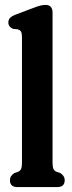

<svg xmlns="http://www.w3.org/2000/svg" viewBox="-20 -762 292 782"><path d="M194 -710V-100.5Q194 -81.5 198 -73.5Q202 -65.5 211 -62L225 -57.5Q243.5 -46 243.5 -28Q243.5 0 213 0H51Q20.5 0 20.5 -28Q20.5 -46 39 -57.5L52.5 -62Q62 -65.5 65.8 -73.5Q69.5 -81.5 69.5 -100.5V-609.5Q69.5 -626 65.8 -632.8Q62 -639.5 52.5 -642.5L33 -644.5Q14 -653 14 -670.5Q14 -680.5 20 -688Q26 -695.5 42.5 -702L115 -729.5Q134.5 -737 145.5 -739.5Q156.5 -742 165.5 -742Q194 -742 194 -710Z"/></svg>

Font: Fraunces 144pt S100 SemiBold
Style: Regular
Weight: 600
Version: Version 1.000; ttfautohint (v1.8.3)